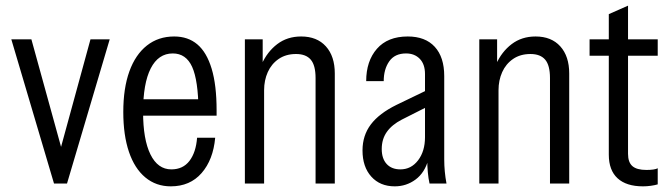

<svg xmlns="http://www.w3.org/2000/svg" viewBox="-20 -649 2362 679"><path d="M171 0 20 -510H91L211 -75H181L300 -510H368L217 0Z M584 10Q532 10 494 -21.5Q456 -53 436 -112Q416 -171 416 -253Q416 -337 437.5 -396.5Q459 -456 499.5 -488Q540 -520 596 -520Q645 -520 678 -492Q711 -464 728.5 -406Q746 -348 746 -259Q746 -255 746 -250Q746 -245 746 -240H461V-298H710L682 -258Q681 -365 659.5 -412.5Q638 -460 591 -460Q540 -460 513 -407Q486 -354 486 -253Q486 -156 512 -103Q538 -50 586 -50Q627 -50 650 -80Q673 -110 677 -162H741Q734 -84 693 -37Q652 10 584 10Z M846 0V-510H909V-414H914V0ZM1096 0V-373Q1096 -418 1079 -438Q1062 -458 1027 -458Q991 -458 965.5 -440.5Q940 -423 927 -394Q914 -365 914 -330L905 -421Q925 -466 960.5 -493Q996 -520 1045 -520Q1101 -520 1132.5 -485Q1164 -450 1164 -389V0Z M1499 0Q1495 -18 1493 -39.5Q1491 -61 1491 -85H1483V-387Q1483 -422 1464.5 -441Q1446 -460 1416 -460Q1376 -460 1356.5 -432Q1337 -404 1337 -362H1275Q1275 -433 1313 -476.5Q1351 -520 1422 -520Q1484 -520 1517.5 -483.5Q1551 -447 1551 -380V-85Q1551 -64 1553 -42.5Q1555 -21 1559 0ZM1376 10Q1324 10 1293 -24.5Q1262 -59 1262 -117Q1262 -170 1291.5 -209Q1321 -248 1382 -278L1496 -333V-274L1401 -226Q1366 -208 1348 -182.5Q1330 -157 1330 -122Q1330 -88 1347.5 -69Q1365 -50 1396 -50Q1434 -50 1458.5 -82Q1483 -114 1483 -164L1495 -85Q1482 -38 1449.5 -14Q1417 10 1376 10Z M1675 0V-510H1738V-414H1743V0ZM1925 0V-373Q1925 -418 1908 -438Q1891 -458 1856 -458Q1820 -458 1794.5 -440.5Q1769 -423 1756 -394Q1743 -365 1743 -330L1734 -421Q1754 -466 1789.5 -493Q1825 -520 1874 -520Q1930 -520 1961.5 -485Q1993 -450 1993 -389V0Z M2254 10Q2195 10 2164 -18.5Q2133 -47 2133 -102V-599L2201 -629V-105Q2201 -75 2216.5 -61.5Q2232 -48 2266 -48Q2280 -48 2290.5 -49.5Q2301 -51 2306 -54V3Q2296 6 2282 8Q2268 10 2254 10ZM2065 -452V-510H2306V-452Z"/></svg>

Font: Instrument Sans Condensed
Style: Regular
Weight: 400
Width: 3
Designer: Rodrigo Fuenzalida
Foundry: fragTYPE
Version: Version 1.000;gftools[0.9.28]